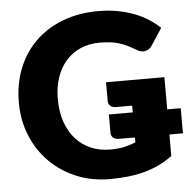

<svg xmlns="http://www.w3.org/2000/svg" viewBox="-53 -788 845 849"><g transform="rotate(-5 370.0 -364.0)"><path d="M527 -277V-307H455Q439 -307 430 -315.5Q421 -324 421 -337V-420H680V-277H740V-165.5H680V-70Q652 -49.5 621.8 -34.8Q591.5 -20 557.2 -10.5Q523 -1 484.2 3.5Q445.5 8 401 8Q321 8 253 -20.2Q185 -48.5 135.2 -98.2Q85.5 -148 57.2 -216.2Q29 -284.5 29 -364.5Q29 -446 56 -514.2Q83 -582.5 133.2 -632Q183.5 -681.5 254.8 -709Q326 -736.5 414 -736.5Q459.5 -736.5 499.5 -729Q539.5 -721.5 573.2 -708.5Q607 -695.5 635 -677.5Q663 -659.5 685 -638.5L636 -564Q624.5 -546.5 606.2 -542.5Q588 -538.5 567 -551.5Q547 -563.5 529.2 -572.2Q511.5 -581 493 -586.5Q474.5 -592 454 -594.5Q433.5 -597 408 -597Q360.5 -597 322.5 -580.2Q284.5 -563.5 257.8 -533Q231 -502.5 216.5 -459.8Q202 -417 202 -364.5Q202 -306.5 218 -261.5Q234 -216.5 262.2 -185.5Q290.5 -154.5 329.2 -138.2Q368 -122 414 -122Q449 -122 476 -128Q503 -134 527 -144V-165.5L455 -166Q439 -166 430 -174.2Q421 -182.5 421 -195.5V-277Z"/></g></svg>

Font: Lato Black
Style: Regular
Weight: 900
Designer: Lukasz Dziedzic
Foundry: tyPoland Lukasz Dziedzic
Version: Version 2.007; 2014-02-27